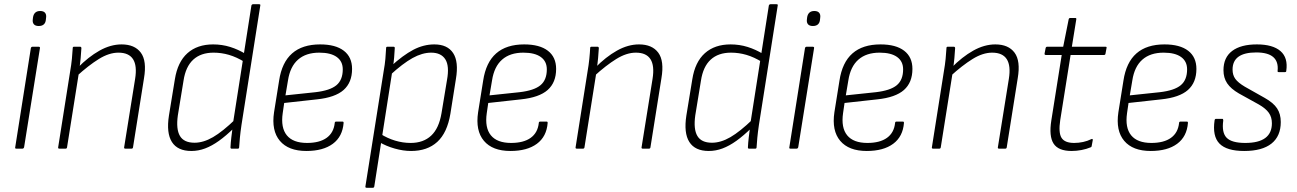

<svg xmlns="http://www.w3.org/2000/svg" viewBox="-20 -703 6133 908"><path d="M57 0Q50 0 52 -7L126 -476Q128 -482 134 -482H162Q170 -482 169 -476L94 -7Q92 0 86 0ZM163 -580Q147 -580 140 -588.5Q133 -597 135 -611L136 -620Q138 -635 146.5 -643Q155 -651 170 -651Q186 -651 193 -642.5Q200 -634 198 -620L197 -611Q196 -596 187.5 -588Q179 -580 163 -580Z M573 0Q566 0 567 -6L619 -330Q639 -454 540 -454Q496 -454 447.5 -424Q399 -394 342 -342L347 -382Q398 -434 450.5 -463.5Q503 -493 555 -493Q617 -493 646 -454Q675 -415 661 -333L609 -6Q608 0 602 0ZM261 0Q254 0 255 -6L312 -367Q317 -395 320 -424.5Q323 -454 324 -476Q324 -482 330 -482H359Q364 -482 365 -476Q364 -456 361.5 -428.5Q359 -401 355 -377L354 -365L297 -6Q296 0 290 0Z M885 11Q820 11 793 -31.5Q766 -74 779 -157L807 -328Q820 -410 866.5 -451.5Q913 -493 988 -493Q1030 -493 1068.5 -481Q1107 -469 1143 -447L1138 -409Q1099 -433 1063 -443.5Q1027 -454 990 -454Q930 -454 894 -421Q858 -388 848 -322L821 -157Q812 -92 831 -60Q850 -28 900 -28Q942 -28 987.5 -54.5Q1033 -81 1093 -139L1087 -98Q1049 -61 1015.5 -37Q982 -13 950 -1Q918 11 885 11ZM1075 0Q1070 0 1070 -6Q1071 -28 1074 -53.5Q1077 -79 1080 -101L1082 -121L1169 -677Q1171 -683 1177 -683H1205Q1213 -683 1211 -677L1122 -112Q1117 -78 1114.5 -51.5Q1112 -25 1111 -7Q1111 0 1105 0Z M1429 11Q1344 11 1303.5 -37Q1263 -85 1276 -172L1300 -322Q1313 -408 1361.5 -450.5Q1410 -493 1494 -493Q1567 -493 1606 -463Q1645 -433 1645 -377Q1645 -313 1605 -277.5Q1565 -242 1478 -233L1324 -216L1317 -168Q1307 -99 1336.5 -63Q1366 -27 1432 -27Q1491 -27 1524.5 -51Q1558 -75 1563 -121Q1563 -128 1570 -128H1600Q1605 -128 1605 -122Q1600 -57 1554 -23Q1508 11 1429 11ZM1330 -252 1472 -267Q1541 -275 1571 -300Q1601 -325 1601 -375Q1601 -413 1572.5 -433.5Q1544 -454 1490 -454Q1427 -454 1389.5 -421Q1352 -388 1342 -323Z M1924 11Q1887 11 1846.5 -0.5Q1806 -12 1774 -31L1779 -70Q1812 -49 1848.5 -38Q1885 -27 1922 -27Q1982 -27 2019 -61.5Q2056 -96 2068 -168L2094 -325Q2106 -391 2086 -422.5Q2066 -454 2019 -454Q1977 -454 1931 -428.5Q1885 -403 1824 -347L1828 -389Q1886 -442 1934.5 -467.5Q1983 -493 2034 -493Q2096 -493 2123 -452Q2150 -411 2136 -329L2110 -165Q2095 -75 2048 -32Q2001 11 1924 11ZM1714 185Q1707 185 1708 179L1795 -370Q1800 -397 1802.5 -424.5Q1805 -452 1806 -476Q1806 -482 1812 -482H1841Q1847 -482 1847 -476Q1846 -456 1844 -431.5Q1842 -407 1838 -386L1835 -365L1750 179Q1749 185 1743 185Z M2394 11Q2309 11 2268.5 -37Q2228 -85 2241 -172L2265 -322Q2278 -408 2326.5 -450.5Q2375 -493 2459 -493Q2532 -493 2571 -463Q2610 -433 2610 -377Q2610 -313 2570 -277.5Q2530 -242 2443 -233L2289 -216L2282 -168Q2272 -99 2301.5 -63Q2331 -27 2397 -27Q2456 -27 2489.5 -51Q2523 -75 2528 -121Q2528 -128 2535 -128H2565Q2570 -128 2570 -122Q2565 -57 2519 -23Q2473 11 2394 11ZM2295 -252 2437 -267Q2506 -275 2536 -300Q2566 -325 2566 -375Q2566 -413 2537.5 -433.5Q2509 -454 2455 -454Q2392 -454 2354.5 -421Q2317 -388 2307 -323Z M3020 0Q3013 0 3014 -6L3066 -330Q3086 -454 2987 -454Q2943 -454 2894.5 -424Q2846 -394 2789 -342L2794 -382Q2845 -434 2897.5 -463.5Q2950 -493 3002 -493Q3064 -493 3093 -454Q3122 -415 3108 -333L3056 -6Q3055 0 3049 0ZM2708 0Q2701 0 2702 -6L2759 -367Q2764 -395 2767 -424.5Q2770 -454 2771 -476Q2771 -482 2777 -482H2806Q2811 -482 2812 -476Q2811 -456 2808.5 -428.5Q2806 -401 2802 -377L2801 -365L2744 -6Q2743 0 2737 0Z M3332 11Q3267 11 3240 -31.5Q3213 -74 3226 -157L3254 -328Q3267 -410 3313.5 -451.5Q3360 -493 3435 -493Q3477 -493 3515.5 -481Q3554 -469 3590 -447L3585 -409Q3546 -433 3510 -443.5Q3474 -454 3437 -454Q3377 -454 3341 -421Q3305 -388 3295 -322L3268 -157Q3259 -92 3278 -60Q3297 -28 3347 -28Q3389 -28 3434.5 -54.5Q3480 -81 3540 -139L3534 -98Q3496 -61 3462.5 -37Q3429 -13 3397 -1Q3365 11 3332 11ZM3522 0Q3517 0 3517 -6Q3518 -28 3521 -53.5Q3524 -79 3527 -101L3529 -121L3616 -677Q3618 -683 3624 -683H3652Q3660 -683 3658 -677L3569 -112Q3564 -78 3561.5 -51.5Q3559 -25 3558 -7Q3558 0 3552 0Z M3718 0Q3711 0 3713 -7L3787 -476Q3789 -482 3795 -482H3823Q3831 -482 3830 -476L3755 -7Q3753 0 3747 0ZM3824 -580Q3808 -580 3801 -588.5Q3794 -597 3796 -611L3797 -620Q3799 -635 3807.5 -643Q3816 -651 3831 -651Q3847 -651 3854 -642.5Q3861 -634 3859 -620L3858 -611Q3857 -596 3848.5 -588Q3840 -580 3824 -580Z M4079 11Q3994 11 3953.5 -37Q3913 -85 3926 -172L3950 -322Q3963 -408 4011.5 -450.5Q4060 -493 4144 -493Q4217 -493 4256 -463Q4295 -433 4295 -377Q4295 -313 4255 -277.5Q4215 -242 4128 -233L3974 -216L3967 -168Q3957 -99 3986.5 -63Q4016 -27 4082 -27Q4141 -27 4174.5 -51Q4208 -75 4213 -121Q4213 -128 4220 -128H4250Q4255 -128 4255 -122Q4250 -57 4204 -23Q4158 11 4079 11ZM3980 -252 4122 -267Q4191 -275 4221 -300Q4251 -325 4251 -375Q4251 -413 4222.5 -433.5Q4194 -454 4140 -454Q4077 -454 4039.5 -421Q4002 -388 3992 -323Z M4705 0Q4698 0 4699 -6L4751 -330Q4771 -454 4672 -454Q4628 -454 4579.5 -424Q4531 -394 4474 -342L4479 -382Q4530 -434 4582.5 -463.5Q4635 -493 4687 -493Q4749 -493 4778 -454Q4807 -415 4793 -333L4741 -6Q4740 0 4734 0ZM4393 0Q4386 0 4387 -6L4444 -367Q4449 -395 4452 -424.5Q4455 -454 4456 -476Q4456 -482 4462 -482H4491Q4496 -482 4497 -476Q4496 -456 4493.5 -428.5Q4491 -401 4487 -377L4486 -365L4429 -6Q4428 0 4422 0Z M5048 11Q4985 11 4962.5 -24Q4940 -59 4952 -134L5001 -443H4926Q4919 -443 4920 -450L4925 -476Q4927 -482 4932 -482H5008L5034 -612Q5036 -618 5041 -618H5065Q5071 -618 5070 -612L5049 -482H5208Q5215 -482 5213 -476L5208 -449Q5207 -443 5201 -443H5043L4994 -135Q4985 -76 5000 -51.5Q5015 -27 5060 -27Q5081 -27 5102 -31.5Q5123 -36 5141 -45Q5145 -47 5146.5 -45.5Q5148 -44 5148 -41L5143 -14Q5143 -8 5137 -6Q5118 2 5094.5 6.5Q5071 11 5048 11Z M5422 11Q5337 11 5296.5 -37Q5256 -85 5269 -172L5293 -322Q5306 -408 5354.5 -450.5Q5403 -493 5487 -493Q5560 -493 5599 -463Q5638 -433 5638 -377Q5638 -313 5598 -277.5Q5558 -242 5471 -233L5317 -216L5310 -168Q5300 -99 5329.5 -63Q5359 -27 5425 -27Q5484 -27 5517.5 -51Q5551 -75 5556 -121Q5556 -128 5563 -128H5593Q5598 -128 5598 -122Q5593 -57 5547 -23Q5501 11 5422 11ZM5323 -252 5465 -267Q5534 -275 5564 -300Q5594 -325 5594 -375Q5594 -413 5565.5 -433.5Q5537 -454 5483 -454Q5420 -454 5382.5 -421Q5345 -388 5335 -323Z M5864 11Q5781 11 5747 -24Q5713 -59 5724 -134Q5725 -141 5731 -141H5761Q5765 -141 5765 -133Q5757 -76 5781 -51.5Q5805 -27 5869 -27Q5995 -27 5995 -120Q5995 -149 5980.5 -169.5Q5966 -190 5933 -209L5839 -261Q5801 -283 5783.5 -309Q5766 -335 5766 -371Q5766 -431 5807 -462Q5848 -493 5924 -493Q5999 -493 6035.5 -461.5Q6072 -430 6063 -368Q6063 -362 6057 -362H6027Q6021 -362 6022 -368Q6031 -455 5921 -455Q5809 -455 5809 -374Q5809 -348 5822 -330Q5835 -312 5867 -293L5961 -240Q6002 -217 6019.5 -190.5Q6037 -164 6037 -126Q6037 -59 5993 -24Q5949 11 5864 11Z"/></svg>

Font: Sofia Sans Semi Condensed ExtraLight
Style: Italic
Weight: 250
Italic angle: -9°
Version: Version 4.100